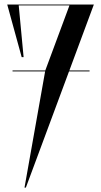

<svg xmlns="http://www.w3.org/2000/svg" viewBox="-20 -720 448 850"><path d="M395.5 -700H12L76 -467H84.5L62.9 -696H287.5L180.5 -408H35.5V-404H179.8L88.5 110.5H94.5L285.6 -404H376.5V-408H287.1Z"/></svg>

Font: Picaflor 96 pt
Style: Regular
Weight: 400
Designer: Ariel Martín Pérez
Foundry: Tunera Type Foundry
Version: Version 1.000;hotconv 1.0.109;makeotfexe 2.5.65596